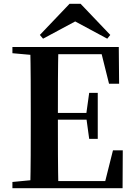

<svg xmlns="http://www.w3.org/2000/svg" viewBox="-20 -987 706 1007"><path d="M402.8 -967H344.7L189.1 -803.8L205.8 -784.1L414.5 -896.1H334.4L542.5 -784.1L558.4 -803.8ZM45.1 0H212.6V-47.3H198.2L45.1 -32.6ZM138.6 0H286.3C283.6 -115.1 283.6 -231.2 283.6 -359.2V-387.2C283.6 -510.8 283.6 -627.1 286.3 -740.5H138.6C141.4 -625.4 141.4 -510 141.4 -393.6V-346.1C141.4 -229 141.4 -112.9 138.6 0ZM212.6 0H622.9L623.9 -198.6H572.5L523.6 -3.7L595.3 -37.4H212.6ZM212.6 -359.5H458.6V-394.7H212.6ZM447.8 -258.7H492.7V-500.1H447.8L432.6 -390.7V-369.7ZM45.1 -707.9 198.2 -694.2H212.6V-740.5H45.1ZM551.8 -548H604.7L603 -740.5H212.6V-702.9H574.9L504.4 -738.1Z"/></svg>

Font: Source Han Serif CN VF
Style: Regular
Weight: 250
Designer: Ryoko NISHIZUKA 西塚涼子 (kana & ideographs); Frank Grießhammer (Latin, Greek & Cyrillic); Wenlong ZHANG 张文龙 (bopomofo); San
Foundry: Adobe
Version: Version 2.002;hotconv 1.1.0;makeotfexe 2.6.0